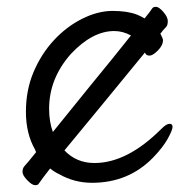

<svg xmlns="http://www.w3.org/2000/svg" viewBox="-20 -518 570 563"><path d="M135 -131Q176 -182 241 -262Q319 -357 364 -414Q340 -427 315 -427Q251 -427 188 -360Q124 -288 124 -199Q124 -161 135 -131ZM127 -24Q109 -1 107 2Q100 12 94 20Q92 25 83 25Q74 25 60 10.5Q46 -4 46 -14Q46 -24 51 -30Q56 -36 64 -45Q66 -47 86 -72Q84 -75 83 -79Q56 -126 56 -190Q56 -254 78.5 -307Q101 -360 138 -400Q175 -440 221 -463Q267 -486 310.5 -486Q354 -486 382 -475Q394 -470 404 -464Q422 -486 426 -493Q429 -498 437.5 -498Q446 -498 459 -483Q472 -468 472 -456.5Q472 -445 468 -440Q464 -435 457 -428Q456 -426 450 -419Q450 -418 451 -418Q458 -404 458 -401Q458 -385 443 -370Q428 -355 419 -355Q410 -355 407 -360L405 -364Q361 -311 282 -214Q211 -128 169 -77Q204 -40 257 -40Q353 -40 453 -140Q468 -155 477 -155Q486 -155 486 -146Q486 -137 472 -111.5Q458 -86 429 -56Q357 18 250 18Q198 18 154 -7Q139 -14 127 -24Z"/></svg>

Font: Fusion Kai T
Style: Regular
Weight: 400
Designer: Fontworks Inc.
Version: Version 24.134;May 13, 2024